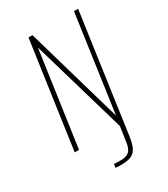

<svg xmlns="http://www.w3.org/2000/svg" viewBox="-187 -676 807 925"><g transform="rotate(-30 216.5 -213.5)"><path d="M210 164Q201 164 193.5 164Q186 164 176 163L179 143L213 144Q245 145 261.5 131.5Q278 118 283 81L295 -1L142 -526L67 0H43L127 -591H149L304 -54L380 -591H403L313 45Q308 89 298.5 115Q289 141 269 152.5Q249 164 210 164Z"/></g></svg>

Font: Alumni Sans Thin Thin
Style: Italic
Weight: 250
Italic angle: -8°
Version: Version 1.016